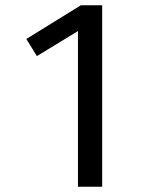

<svg xmlns="http://www.w3.org/2000/svg" viewBox="-20 -709 600 729"><path d="M276 0H368V-689H287L80 -561L120 -496L276 -591Z"/></svg>

Font: Fira Math
Style: Regular
Weight: 400
Designer: Xiangdong Zeng
Foundry: Xiangdong Zeng
Version: Version 0.3.4